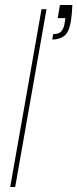

<svg xmlns="http://www.w3.org/2000/svg" viewBox="-20 -752 311 772"><path d="M21 0 147 -715H167L41 0ZM190 -593 194 -615Q216 -615 225.5 -625Q235 -635 239 -654L243 -679H212L221 -732H271Q270 -710 268.5 -695Q267 -680 265 -666Q257 -620 237 -606.5Q217 -593 190 -593Z"/></svg>

Font: DM Sans 28pt Thin
Style: Italic
Weight: 250
Italic angle: -10°
Version: Version 4.004;gftools[0.9.30]